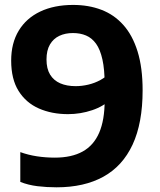

<svg xmlns="http://www.w3.org/2000/svg" viewBox="-20 -770 665 799"><path d="M284.5 -749.5Q349 -749.5 402 -729.2Q455 -709 493.2 -666.2Q531.5 -623.5 552.5 -556Q573.5 -488.5 573.5 -394Q573.5 -258 531.8 -168.2Q490 -78.5 410 -34.5Q330 9.5 215.5 9.5Q174 9.5 135.5 4.8Q97 0 64.5 -13V-137Q97.5 -125 134 -119.5Q170.5 -114 208 -114Q278 -114 324 -139.5Q370 -165 392.8 -217.8Q415.5 -270.5 415.5 -351.5V-418.5Q415.5 -481 406.2 -522.5Q397 -564 379.8 -588Q362.5 -612 338.2 -622.2Q314 -632.5 283.5 -632.5Q251.5 -632.5 226.8 -620.8Q202 -609 187.8 -584.8Q173.5 -560.5 173.5 -522.5Q173.5 -484 188.5 -459.5Q203.5 -435 230.8 -423.2Q258 -411.5 295 -411.5Q321 -411.5 347.5 -417.8Q374 -424 398.2 -437.2Q422.5 -450.5 441.5 -471.5V-358Q412.5 -328 363.8 -311.5Q315 -295 263 -295Q195.5 -295 142 -318.5Q88.5 -342 57.5 -391.2Q26.5 -440.5 26.5 -518Q26.5 -590.5 58 -642.5Q89.5 -694.5 147.5 -722Q205.5 -749.5 284.5 -749.5Z"/></svg>

Font: Encode Sans Condensed Thin
Style: Bold
Weight: 700
Version: Version 3.002